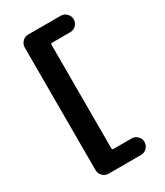

<svg xmlns="http://www.w3.org/2000/svg" viewBox="-231 -863 981 1141"><g transform="rotate(-30 259.0 -292.5)"><path d="M162 185Q139 185 122.5 168Q106 151 106 128V-713Q106 -736 122.5 -753Q139 -770 162 -770H386Q409 -770 425.5 -753Q442 -736 442 -713Q442 -690 425.5 -673.5Q409 -657 386 -657H261Q252 -657 252 -648V63Q252 72 261 72H386Q409 72 425.5 88.5Q442 105 442 128Q442 151 425.5 168Q409 185 386 185Z"/></g></svg>

Font: Rounded Mplus 1c ExtraBold
Style: Regular
Weight: 800
Version: Version 1.059.20150529